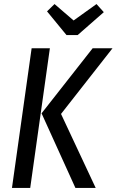

<svg xmlns="http://www.w3.org/2000/svg" viewBox="-20 -927 575 947"><path d="M39 0 136 -689H226L129 0ZM352 0 185 -368 437 -689H535L281 -365L452 0ZM456 -907 492 -867 363 -754H308L212 -871L249 -907L343 -826Z"/></svg>

Font: Fira Sans Extra Condensed
Style: Italic
Weight: 400
Width: 3
Italic angle: -8°
Designer: Carrois Corporate & Edenspiekermann AG
Foundry: Carrois Corporate GbR & Edenspiekermann AG
Version: Version 4.203